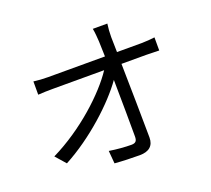

<svg xmlns="http://www.w3.org/2000/svg" viewBox="-134 -955 1268 1155"><g transform="rotate(-20 500.0 -377.5)"><path d="M656 -602 654 -699C654 -727 656 -755 660 -783H567C573 -754 574 -723 576 -699C577 -676 578 -642 579 -602H215C184 -602 152 -604 123 -608V-523C154 -525 183 -526 216 -526H546C467 -406 289 -240 87 -141L144 -76C323 -171 498 -333 581 -451C583 -317 584 -168 584 -88C584 -61 576 -48 547 -48C510 -48 454 -52 406 -60L413 22C462 26 522 28 573 28C633 28 664 0 664 -52C663 -177 660 -376 657 -526H816C840 -526 875 -525 898 -524V-608C878 -605 839 -602 813 -602Z"/></g></svg>

Font: Squished Noto Sans CJK JP Regular
Style: Regular
Weight: 400
Designer: Ryoko NISHIZUKA (kana & ideographs); Paul D. Hunt (Latin, Greek & Cyrillic); Wenlong ZHANG (bopomofo); Sandoll Communica
Foundry: Adobe Systems Incorporated
Version: Version 1.004;PS 1.004;hotconv 1.0.82;makeotf.lib2.5.63406